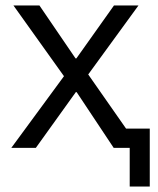

<svg xmlns="http://www.w3.org/2000/svg" viewBox="-20 -536 571 696"><path d="M450.2 0V140.1H522.9V-69.8H437L299.8 -266.1L481.9 -516.1H393.1L256.8 -324.2H253.9L123 -516.1H28.8L211.9 -259.8L21 0H109.9L254.9 -202.1H257.8L392.1 0Z"/></svg>

Font: Plexus Sans
Style: Regular
Weight: 400
Version: Version 2.001;PS 002.001;hotconv 1.0.70;makeotf.lib2.5.58329